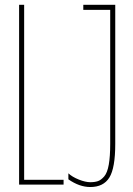

<svg xmlns="http://www.w3.org/2000/svg" viewBox="-20 -750 540 780"><path d="M346.7 -9.8Q365.2 -9.8 377.9 -14.2Q390.6 -18.6 403.3 -33.2Q416 -47.9 421.9 -81.1Q427.7 -114.3 427.7 -165V-710H318.4V-730.5H448.2V-165Q448.2 -67.4 424.3 -28.8Q400.4 9.8 346.7 9.8Q302.7 9.8 257.8 -21.5V-45.9Q273.4 -31.2 300.3 -20.5Q327.1 -9.8 346.7 -9.8ZM78.1 -730.5V-19.5H238.3V0H57.6V-730.5Z"/></svg>

Font: Mgen+ 1m thin
Style: Regular
Weight: 100
Designer: [Source Han Sans]
Ryoko NISHIZUKA  (kana & ideographs); Paul D. Hunt (Latin, Greek & Cyrillic); Wenlong ZHANG  (bopomofo
Version: Version 1.059.20150602